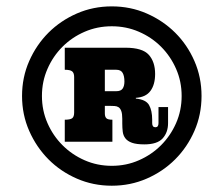

<svg xmlns="http://www.w3.org/2000/svg" viewBox="-20 -759 708 608"><path d="M49.8 -455.1Q49.8 -514.2 72.5 -565.7Q95.2 -617.2 133.5 -655.5Q171.9 -693.8 223.4 -716.3Q274.9 -738.8 334 -738.8Q393.1 -738.8 444.6 -716.3Q496.1 -693.8 534.7 -655.5Q573.2 -617.2 595.7 -565.7Q618.2 -514.2 618.2 -455.1Q618.2 -396 595.7 -344.5Q573.2 -293 534.7 -254.4Q496.1 -215.8 444.6 -193.4Q393.1 -170.9 334 -170.9Q274.9 -170.9 223.4 -193.4Q171.9 -215.8 133.5 -254.4Q95.2 -293 72.5 -344.5Q49.8 -396 49.8 -455.1ZM112.8 -455.1Q112.8 -409.2 130.4 -369.1Q147.9 -329.1 178 -299.1Q208 -269 248 -251.5Q288.1 -233.9 334 -233.9Q379.9 -233.9 419.9 -251.5Q460 -269 490 -299.1Q520 -329.1 537.6 -369.1Q555.2 -409.2 555.2 -455.1Q555.2 -501 537.6 -541Q520 -581.1 490 -611.1Q460 -641.1 419.9 -658.4Q379.9 -675.8 334 -675.8Q288.1 -675.8 248 -658.4Q208 -641.1 178 -611.1Q147.9 -581.1 130.4 -541Q112.8 -501 112.8 -455.1ZM185.1 -310.1V-379.9Q202.1 -379.9 208.5 -384.5Q214.8 -389.2 214.8 -402.8V-515.1Q214.8 -527.8 208.5 -533Q202.1 -538.1 185.1 -538.1V-607.9H377Q431.2 -607.9 451.2 -585.4Q471.2 -563 471.2 -524.9Q471.2 -491.2 456.5 -471.2Q441.9 -451.2 410.2 -449.2V-446.8Q441.9 -443.8 451.9 -426.5Q461.9 -409.2 461.9 -379.9V-369.1Q461.9 -356 472.2 -356Q481.9 -356 481.9 -369.1V-419.9H512.2V-369.1Q512.2 -339.8 495.1 -320.8Q478 -301.8 437 -301.8Q412.1 -301.8 397.9 -306.9Q383.8 -312 377 -321Q370.1 -330.1 368.7 -342Q367.2 -354 367.2 -368.2V-382.8Q367.2 -398.9 364 -407.5Q360.8 -416 355.5 -419.4Q350.1 -422.9 342.5 -423.3Q335 -423.8 326.2 -423.8H312V-399.9Q312 -389.2 316.9 -384.5Q321.8 -379.9 335.9 -379.9V-310.1ZM312 -470.2H348.1Q362.8 -470.2 368.4 -478.5Q374 -486.8 374 -501Q374 -518.1 368.4 -528.1Q362.8 -538.1 348.1 -538.1H312Z"/></svg>

Font: Ultra
Style: Regular
Weight: 400
Designer: Astigmatic (AOETI)
Foundry: Astigmatic (AOETI)
Version: Version 1.000